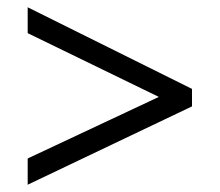

<svg xmlns="http://www.w3.org/2000/svg" viewBox="-20 -684 603 527"><path d="M416 -418 56 -593V-664L507 -440V-392L56 -177V-249Z"/></svg>

Font: Noto Sans Oriya UI
Style: Regular
Weight: 400
Designer: Amélie Bonet and Sol Matas
Foundry: Google LLC
Version: Version 2.000